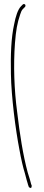

<svg xmlns="http://www.w3.org/2000/svg" viewBox="-20 -716 217 950"><path d="M34 -350C36 -236 57 -74 76 24C85 74 94 112 103 141C111 170 115 188 118 195V196L123 210C131 216 137 216 137 203L133 192V191C131 182 126 165 117 137C94 52 78 -51 65 -161C50 -272 46 -394 54 -502C59 -566 65 -601 80 -645C84 -657 87 -666 95 -673L104 -682C105 -683 106 -686 106 -688C106 -693 103 -696 98 -696C96 -696 94 -695 93 -694L84 -685C68 -669 57 -633 50 -596C35 -529 32 -444 34 -350Z"/></svg>

Font: Stray Cat
Style: ExLtCn
Weight: 200
Version: Version 1.0